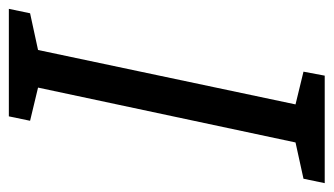

<svg xmlns="http://www.w3.org/2000/svg" viewBox="-211 -574 754 434"><g transform="rotate(-90 166.0 -357.0)"><path d="M-31 0H212L221 -48L147 -66L270 -648L353 -666L363 -714H120L110 -666L185 -648L61 -66L-21 -48Z"/></g></svg>

Font: Noto Sans SemiCondensed
Style: Italic
Weight: 400
Width: 4
Italic angle: -12°
Designer: Monotype Design Team
Foundry: Monotype Imaging Inc.
Version: Version 2.013